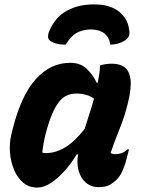

<svg xmlns="http://www.w3.org/2000/svg" viewBox="-20 -836 640 868"><path d="M387 -703Q350 -701 325 -686.5Q300 -672 277 -634Q231 -634 206 -652Q190 -665 203 -696Q229 -758 281.5 -787Q334 -816 401 -816H407Q478 -816 519.5 -782.5Q561 -749 565 -692Q567 -667 546 -654Q518 -635 479 -634Q474 -667 451.5 -685Q429 -703 387 -703ZM297 -552Q344 -552 372.5 -524.5Q401 -497 417 -462H422Q426 -482 429 -503Q432 -524 432 -540Q456 -548 487 -548Q521 -548 543 -532Q565 -516 570 -477Q575 -438 558 -369Q542 -305 519 -249Q496 -193 480 -144Q489 -139 503 -139Q516 -139 529 -143.5Q542 -148 557 -161H563Q562 -154 559.5 -146Q557 -138 555 -129Q548 -98 537 -71Q526 -44 512 -29Q494 -10 475.5 0Q457 10 428 10Q392 10 368.5 -10Q345 -30 335.5 -64Q326 -98 333 -138H327Q302 -97 271.5 -63Q241 -29 209.5 -8.5Q178 12 149 12Q111 12 84.5 -10.5Q58 -33 43 -69.5Q28 -106 25 -147.5Q22 -189 31 -227L38 -255Q76 -406 142.5 -479Q209 -552 297 -552ZM171 -146Q176 -145 180.5 -144.5Q185 -144 189 -144Q232 -144 275.5 -170.5Q319 -197 363 -254Q373 -287 384 -320.5Q395 -354 405 -390Q374 -413 324 -413Q273 -413 243 -370.5Q213 -328 193 -255L188 -237Q181 -211 177 -188Q173 -165 171 -146Z"/></svg>

Font: Recursive Sn Csl St XBd
Style: Italic
Weight: 800
Italic angle: -15°
Version: Version 1.079;hotconv 1.0.112;makeotfexe 2.5.65598; ttfautoh